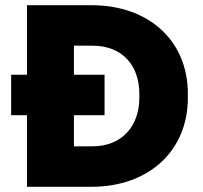

<svg xmlns="http://www.w3.org/2000/svg" viewBox="-20 -720 781 740"><path d="M84 0H332C556 0 704 -141 704 -342V-359C704 -562 555 -700 332 -700H84V-432H23V-276H84ZM265 -156V-276H383V-432H265V-544H336C449 -544 517 -471 517 -358V-343C517 -233 449 -156 336 -156Z"/></svg>

Font: Fixel Display ExtraBold
Style: Regular
Weight: 800
Designer: AlfaBravo + MacPaw
Foundry: Kyrylo Tkachov, Marchela Mozhyna, Serhii Makarenko, Maria Weinstein, Zakhar Kryvoshyya
Version: Version 1.211